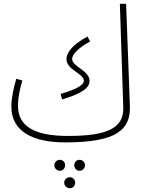

<svg xmlns="http://www.w3.org/2000/svg" viewBox="-20 -731 757 1014"><path d="M325 21C597 21 670 -46 666 -171L646 -711H613L631 -165C635 -56 550 -13 340 -13C163 -13 75 -63 75 -173C75 -218 87 -270 98 -306L66 -315C53 -272 40 -214 40 -168C40 -38 151 21 325 21ZM308 -206C418 -238 453 -270 453 -303C453 -360 361 -378 361 -420C361 -447 402 -483 456 -512L442 -538C353 -490 331 -447 331 -419C331 -361 423 -344 423 -304C423 -288 399 -263 300 -235ZM400 113C384 113 372 126 372 142C372 157 384 171 400 171C416 171 429 157 429 142C429 126 416 113 400 113ZM296 113C280 113 267 126 267 142C267 157 280 171 296 171C312 171 324 157 324 142C324 126 312 113 296 113ZM349 205C332 205 319 218 319 234C319 250 332 263 349 263C365 263 377 250 377 234C377 218 365 205 349 205Z"/></svg>

Font: Noto Sans Arabic UI Cn XLt
Style: Regular
Weight: 200
Width: 3
Designer: Monotype Design Team, Nadine Chahine and Nizar Qandah
Foundry: Monotype Imaging Inc.
Version: Version 2.010